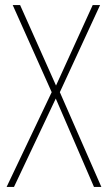

<svg xmlns="http://www.w3.org/2000/svg" viewBox="-20 -734 424 754"><path d="M378 0 215 -372 373 -714H344L200 -398L59 -714H30L183 -372L6 0H35L199 -347L349 0Z"/></svg>

Font: Noto Sans Lao UI Cond Thin
Style: Regular
Weight: 100
Width: 3
Designer: Monotype Design Team
Foundry: Monotype Imaging Inc.
Version: Version 2.000